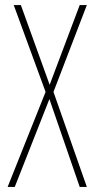

<svg xmlns="http://www.w3.org/2000/svg" viewBox="-20 -734 371 754"><path d="M321 0H293L174 -345L38 0H10L159 -373L34 -714H62L175 -401L293 -714H321L190 -373Z"/></svg>

Font: Noto Sans Telugu ExtraCondensed Thin
Style: Regular
Weight: 100
Width: 2
Designer: Jelle Bosma - Monotype Design Team
Foundry: Monotype Imaging Inc.
Version: Version 2.005; ttfautohint (v1.8.4.7-5d5b)